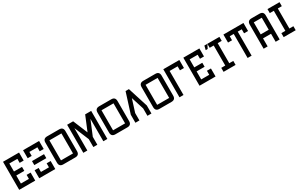

<svg xmlns="http://www.w3.org/2000/svg" viewBox="340 -3031 8070 5187"><g transform="rotate(-30 4375.0 -437.5)"><path d="M437.5 -500V-375H187.5V-125H437.5V-250H562.5V0H62.5V-875H562.5V-625H437.5V-750H187.5V-500Z M812.5 -750V-625H687.5V-875H1187.5V-625H1062.5V-750ZM750 -375V-500H1125V-375ZM687.5 -250H812.5V-125H1062.5V-250H1187.5V0H687.5Z M1437.5 0Q1312.5 0 1312.5 -125V-750Q1312.5 -875 1437.5 -875H1812.5Q1937.5 -875 1937.5 -750V-125Q1937.5 0 1812.5 0ZM1437.5 -125H1812.5V-750H1437.5Z M2500 0H2375V-246.1L2187.5 -698.2V0H2062.5V-875H2250L2437.5 -421.9L2625 -875H2812.5V0H2687.5V-698.2L2500 -246.1Z M3062.5 0Q2937.5 0 2937.5 -125V-750Q2937.5 -875 3062.5 -875H3437.5Q3562.5 -875 3562.5 -750V-125Q3562.5 0 3437.5 0ZM3062.5 -125H3437.5V-750H3062.5Z M4187.5 0H4062.5V-230L3937.5 -625L3812.5 -230V0H3687.5V-250L3885.3 -875H3989.3L4187.5 -250Z M4437.5 0Q4312.5 0 4312.5 -125V-750Q4312.5 -875 4437.5 -875H4812.5Q4937.5 -875 4937.5 -750V-125Q4937.5 0 4812.5 0ZM4437.5 -125H4812.5V-750H4437.5Z M5187.5 0H5062.5V-875H5562.5V-625H5437.5V-750H5187.5Z M6062.5 -500V-375H5812.5V-125H6062.5V-250H6187.5V0H5687.5V-875H6187.5V-625H6062.5V-750H5812.5V-500Z M6375 -750H6312.5L6343.8 -875H6437.5ZM6687.5 -125H6812.5V0H6437.5V-125H6562.5V-750H6437.5V-875H6812.5V-750H6687.5Z M7312.5 0H7187.5V-750H7062.5V-625H6937.5V-875H7562.5V-625H7437.5V-750H7312.5Z M7812.5 -250V0H7687.5V-750Q7687.5 -875 7812.5 -875H8062.5Q8187.5 -875 8187.5 -750V0H8062.5V-250ZM7812.5 -375H8062.5V-750H7812.5Z M8562.5 -125H8687.5V0H8312.5V-125H8437.5V-750H8312.5V-875H8687.5V-750H8562.5Z"/></g></svg>

Font: Oldtimer
Style: Regular
Weight: 400
Designer: GGBotNet
Foundry: GGBotNet
Version: 1.00